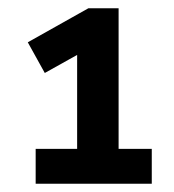

<svg xmlns="http://www.w3.org/2000/svg" viewBox="-20 -725 420 463"><path d="M66 -282V-366H166V-616H208L88 -549L47 -623L193 -705H266V-366H346V-282Z"/></svg>

Font: Nunito Sans 12pt ExtraLight
Style: Regular
Weight: 200
Designer: Vernon Adams
Foundry: Vernon Adams
Version: Version 3.101;gftools[0.9.27]